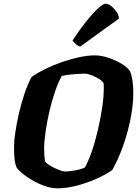

<svg xmlns="http://www.w3.org/2000/svg" viewBox="-20 -1020 752 1040"><path d="M291 0Q257 0 221 -13Q185 -26 153.5 -44.5Q122 -63 99.5 -82Q77 -101 70 -113Q63 -128 59.5 -153Q56 -178 56 -226Q56 -256 63 -303.5Q70 -351 82.5 -405.5Q95 -460 112.5 -512Q130 -564 151 -603Q182 -625 224.5 -646Q267 -667 314.5 -683.5Q362 -700 408.5 -710Q455 -720 494 -720Q527 -720 565.5 -707.5Q604 -695 637 -675.5Q670 -656 684 -635Q702 -592 702 -515Q702 -453 687.5 -378.5Q673 -304 647 -230.5Q621 -157 588 -99Q556 -76 505.5 -53Q455 -30 398.5 -15Q342 0 291 0ZM331 -91Q343 -91 364 -93.5Q385 -96 406 -101Q427 -106 440 -113Q458 -145 476.5 -198Q495 -251 509.5 -313Q524 -375 533 -434.5Q542 -494 542 -538Q542 -549 542 -556.5Q542 -564 541 -569Q536 -580 517 -592Q498 -604 476 -612.5Q454 -621 441 -621Q418 -621 380 -618Q342 -615 315 -609Q297 -578 279.5 -528Q262 -478 248.5 -420.5Q235 -363 227 -308Q219 -253 219 -212Q219 -178 224 -146Q228 -138 242.5 -128.5Q257 -119 274.5 -110.5Q292 -102 308 -96.5Q324 -91 331 -91ZM415 -768Q400 -772 389 -782.5Q378 -793 373 -801Q411 -859 447 -904Q483 -949 511 -974.5Q539 -1000 552 -1000Q566 -1000 582 -987.5Q598 -975 610.5 -957Q623 -939 625 -920Z"/></svg>

Font: Texturina Black
Style: Italic
Weight: 900
Italic angle: -11°
Designer: Guillermo Torres Carreño
Foundry: Omnibus-Type
Version: Version 1.002; ttfautohint (v1.8.3)